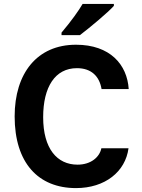

<svg xmlns="http://www.w3.org/2000/svg" viewBox="-20 -953 727 983"><path d="M295 -773H389C438 -810 534 -890 563 -923V-933H403C384 -900 345 -845 295 -786ZM369 10C518 10 622 -74 638 -194H499C490 -149 446 -110 377 -110C272 -110 201 -192 201 -353C201 -508 262 -604 374 -604C447 -604 489 -563 500 -497H639C631 -622 544 -724 369 -724C170 -724 55 -578 55 -357C55 -119 176 10 369 10Z"/></svg>

Font: Kathrein 75 Bold
Style: Regular
Weight: 700
Designer: Lazydogs Typefoundry, based on Open Sans by Ascender Corporation
Foundry: Lazydogs Typefoundry
Version: Version 1.003;PS 001.003;hotconv 1.0.88;makeotf.lib2.5.64775